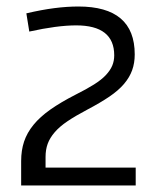

<svg xmlns="http://www.w3.org/2000/svg" viewBox="-20 -872 486 590"><path d="M45 -377Q45 -410 54 -437Q63 -464 83 -488.5Q103 -513 135 -535.5Q167 -558 212 -581Q246 -598 269 -612.5Q292 -627 305.5 -641.5Q319 -656 325 -670.5Q331 -685 331 -702Q331 -794 214 -794Q156 -794 70 -775L61 -831Q108 -842 147 -847Q186 -852 221 -852Q394 -852 394 -705Q394 -678 386 -656Q378 -634 361 -614Q344 -594 316 -575Q288 -556 248 -535Q212 -516 187.5 -499.5Q163 -483 148 -465.5Q133 -448 126.5 -430Q120 -412 120 -390V-357H397V-302H45Z"/></svg>

Font: Encode Sans Wide
Style: Light
Weight: 300
Designer: Pablo Impallari, Andres Torresi
Foundry: Pablo Impallari, Andres Torresi
Version: Version 1.000; ttfautohint (v1.00) -l 8 -r 50 -G 200 -x 14 -